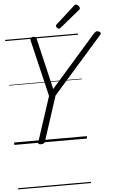

<svg xmlns="http://www.w3.org/2000/svg" viewBox="-86 -1183 975 1612"><g transform="rotate(-5 402.0 -377.0)"><path d="M223 14Q196 14 202 -5L326 -384L213 -859Q209 -875 216.5 -882.5Q224 -890 237 -890Q252 -890 257 -884.5Q262 -879 265 -868L366 -439L742 -868Q756 -883 765 -888Q774 -893 788 -887Q800 -884 803.5 -875.5Q807 -867 796 -855L381 -383L258 -5Q252 14 223 14ZM459 -939Q452 -939 443.5 -947.5Q435 -956 435 -963Q435 -966 435.5 -968.5Q436 -971 440 -975L600 -1120Q605 -1124 608 -1126.5Q611 -1129 615 -1129Q622 -1129 629.5 -1124Q637 -1119 642.5 -1111Q648 -1103 648 -1097Q648 -1093 647 -1089.5Q646 -1086 640 -1082L473 -946Q468 -943 465.5 -941Q463 -939 459 -939ZM0 365H613V375H0ZM0 -20H613V0H0ZM0 -505H613V-500H0ZM0 -885H613V-875H0Z"/></g></svg>

Font: Playwrite DK Loopet Guides
Style: Regular
Weight: 400
Designer: Veronika Burian, José Scaglione
Foundry: TypeTogether
Version: Version 1.003